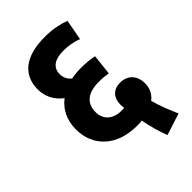

<svg xmlns="http://www.w3.org/2000/svg" viewBox="-219 -716 897 897"><g transform="rotate(-45 229.5 -267.0)"><path d="M337 98 445 63C425 18 408 -25 396 -69C421 -88 434 -115 434 -147C434 -199 403 -232 353 -232C308 -232 282 -203 282 -159C282 -152 282 -144 284 -136C278 -135 273 -134 268 -134C214 -134 175 -162 175 -216C175 -272 211 -305 285 -305C308 -305 330 -303 347 -300L358 -402C334 -407 303 -410 273 -410C251 -410 229 -408 209 -404C191 -418 182 -437 182 -459C182 -502 213 -525 272 -525C303 -525 338 -519 365 -508L384 -610C348 -623 307 -632 256 -632C125 -632 59 -576 59 -481C59 -436 78 -395 119 -364C78 -333 53 -285 53 -223C53 -109 136 -33 267 -33C278 -33 289 -33 300 -35C308 10 320 53 337 98Z"/></g></svg>

Font: Noto Sans Devanagari ExtraCondensed
Style: Bold
Weight: 700
Width: 2
Designer: Jelle Bosma - Monotype Design Team
Foundry: Monotype Imaging Inc.
Version: Version 2.004